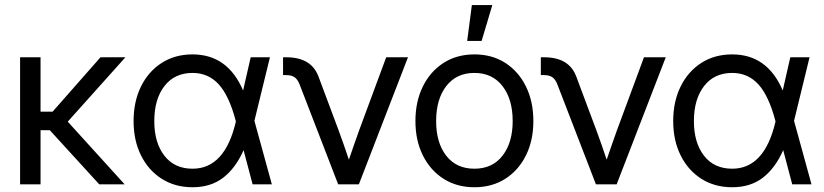

<svg xmlns="http://www.w3.org/2000/svg" viewBox="-20 -748 3343 779"><path d="M144.5 -515.6V-294.9H193.4L387.7 -515.6H488.8L254.9 -254.4L485.8 0H382.8L182.1 -219.7H144.5V0H61.5V-515.6Z M761.2 11.7Q689.9 11.7 636 -22.7Q582 -57.1 552 -117.7Q522 -178.2 522 -256.8Q522 -335.9 552 -397Q582 -458 636 -492.7Q689.9 -527.3 761.2 -527.3Q903.8 -527.3 966.3 -380.9L997.1 -515.6H1075.2L1012.2 -257.8L1083 0H1004.9L968.3 -138.7Q936 -65.9 885.7 -27.1Q835.4 11.7 761.2 11.7ZM937 -254.9 936 -259.3Q909.7 -359.4 867.4 -405.8Q825.2 -452.1 761.2 -452.1Q688.5 -452.1 647.2 -398.9Q606 -345.7 606 -256.8Q606 -168.9 647 -116.2Q688 -63.5 761.2 -63.5Q892.6 -63.5 937 -254.9Z M1352.1 0 1195.8 -404.8Q1187.5 -426.3 1175 -434.8Q1162.6 -443.4 1139.6 -443.4H1128.4V-515.6H1142.1Q1242.7 -515.6 1272 -438L1354 -218.8Q1365.2 -188.5 1375.5 -158.9Q1385.7 -129.4 1395.5 -100.1Q1405.8 -129.9 1416 -159.4Q1426.3 -189 1437 -218.8L1546.9 -515.6H1635.3L1436 0Z M1904.8 11.7Q1833.5 11.7 1779.5 -22.7Q1725.6 -57.1 1695.6 -117.7Q1665.5 -178.2 1665.5 -256.8Q1665.5 -335.9 1695.6 -397Q1725.6 -458 1779.5 -492.7Q1833.5 -527.3 1904.8 -527.3Q1976.6 -527.3 2030.3 -492.7Q2084 -458 2114 -397Q2144 -335.9 2144 -256.8Q2144 -178.2 2114 -117.7Q2084 -57.1 2030.3 -22.7Q1976.6 11.7 1904.8 11.7ZM1904.8 -63.5Q1978 -63.5 2019 -116.5Q2060.1 -169.4 2060.1 -256.8Q2060.1 -345.2 2018.8 -398.7Q1977.5 -452.1 1904.8 -452.1Q1832 -452.1 1790.8 -398.9Q1749.5 -345.7 1749.5 -256.8Q1749.5 -168.9 1790.5 -116.2Q1831.5 -63.5 1904.8 -63.5ZM1875.5 -582 1894.5 -727.5H1977.5L1934.1 -582Z M2397.9 0 2241.7 -404.8Q2233.4 -426.3 2220.9 -434.8Q2208.5 -443.4 2185.5 -443.4H2174.3V-515.6H2188Q2288.6 -515.6 2317.9 -438L2399.9 -218.8Q2411.1 -188.5 2421.4 -158.9Q2431.6 -129.4 2441.4 -100.1Q2451.7 -129.9 2461.9 -159.4Q2472.2 -189 2482.9 -218.8L2592.8 -515.6H2681.2L2481.9 0Z M2950.7 11.7Q2879.4 11.7 2825.4 -22.7Q2771.5 -57.1 2741.5 -117.7Q2711.4 -178.2 2711.4 -256.8Q2711.4 -335.9 2741.5 -397Q2771.5 -458 2825.4 -492.7Q2879.4 -527.3 2950.7 -527.3Q3093.3 -527.3 3155.8 -380.9L3186.5 -515.6H3264.6L3201.7 -257.8L3272.5 0H3194.3L3157.7 -138.7Q3125.5 -65.9 3075.2 -27.1Q3024.9 11.7 2950.7 11.7ZM3126.5 -254.9 3125.5 -259.3Q3099.1 -359.4 3056.9 -405.8Q3014.6 -452.1 2950.7 -452.1Q2877.9 -452.1 2836.7 -398.9Q2795.4 -345.7 2795.4 -256.8Q2795.4 -168.9 2836.4 -116.2Q2877.4 -63.5 2950.7 -63.5Q3082 -63.5 3126.5 -254.9Z"/></svg>

Font: Inter Display
Style: Regular
Weight: 400
Designer: Rasmus Andersson
Foundry: rsms
Version: Version 4.001;git-9221beed3